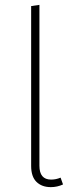

<svg xmlns="http://www.w3.org/2000/svg" viewBox="-20 -759 327 789"><path d="M108 -77V-734L142 -739V-78Q142 -21 190 -21Q210 -21 229 -29L239 -1Q215 10 189 10Q152 10 130 -11.5Q108 -33 108 -77Z"/></svg>

Font: FiraGO UltraLight
Style: Regular
Weight: 200
Designer: bBox Type
Foundry: bBox Type GmbH
Version: Version 1.001